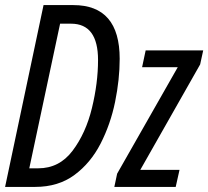

<svg xmlns="http://www.w3.org/2000/svg" viewBox="-20 -734 818 754"><path d="M0 0H118Q209 0 272.5 -47Q336 -94 375 -170Q414 -246 432 -334Q450 -422 450 -503Q450 -714 268 -714H151ZM95 -73 216 -641H259Q365 -641 365 -498Q365 -408 341 -309.5Q317 -211 265 -142Q213 -73 130 -73ZM429 0 440 -52 678 -470H538L552 -536H778L766 -481L531 -67H685L670 0Z"/></svg>

Font: Noto Sans UI Condensed
Style: Italic
Weight: 400
Width: 3
Italic angle: -12°
Designer: Monotype Design Team
Foundry: Monotype Imaging Inc.
Version: Version 1.901